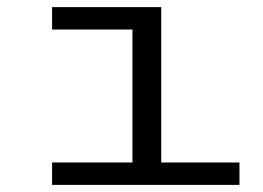

<svg xmlns="http://www.w3.org/2000/svg" viewBox="-20 -520 740 540"><path d="M126.5 0V-63H352.5V-437H126.5V-500H433.5V-63H653.5V0Z"/></svg>

Font: Trispace SemiExpanded Light
Style: Regular
Weight: 300
Width: 6
Designer: Tyler Finck
Foundry: Etcetera Type Company
Version: Version 1.210; ttfautohint (v1.8.3)